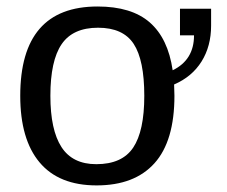

<svg xmlns="http://www.w3.org/2000/svg" viewBox="-20 -558 696 588"><path d="M514.2 -264.6Q514.2 -126 453.1 -58.1Q392.1 9.8 275.9 9.8Q160.2 9.8 101.1 -60.8Q42 -131.3 42 -264.6Q42 -538.1 278.8 -538.1Q382.8 -538.1 438.7 -489.3Q494.6 -440.4 508.8 -342.8Q574.2 -374.5 574.2 -449.7H531.2V-531.2H626.5V-479.5Q626.5 -416.5 597.2 -369.6Q567.9 -322.8 513.2 -299.3ZM421.9 -264.6Q421.9 -374 389.4 -423.6Q356.9 -473.1 280.3 -473.1Q203.1 -473.1 168.7 -422.6Q134.3 -372.1 134.3 -264.6Q134.3 -160.2 168.2 -107.7Q202.1 -55.2 274.9 -55.2Q354 -55.2 387.9 -106Q421.9 -156.7 421.9 -264.6Z"/></svg>

Font: Liberation Sans
Style: Regular
Weight: 400
Designer: Steve Matteson
Foundry: Ascender Corporation
Version: Version 2.00.1